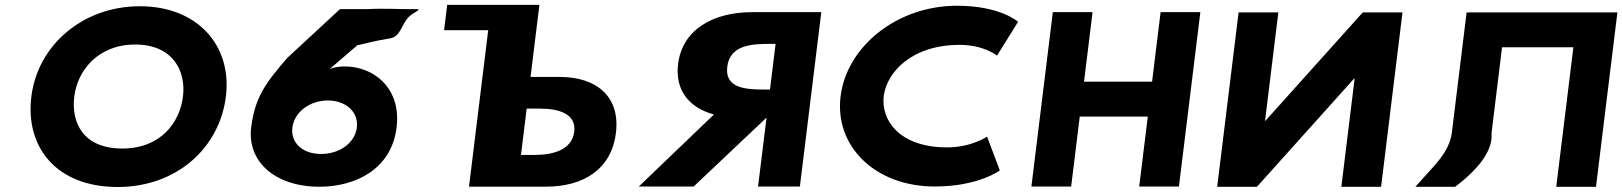

<svg xmlns="http://www.w3.org/2000/svg" viewBox="-20 -752 6523 772"><path d="M106.1 -363.9C80.9 -159.1 207.6 -0.1 453 -0.1C692.3 -0.1 863.1 -159.1 888.3 -363.9C913.4 -568.8 774.8 -726.9 542.3 -726.9C311.3 -726.9 131.2 -568.8 106.1 -363.9ZM278.6 -363.9C291.5 -468.5 374.2 -573 523.4 -573C673.5 -573 728.6 -468.5 715.7 -363.9C702.9 -259.4 626.3 -154.8 472 -154.8C313.6 -154.8 265.8 -259.4 278.6 -363.9Z M1623.2 -683.7C1636 -697.3 1676.6 -715.3 1658.6 -715.2C1581.1 -714.3 1529.9 -719.4 1455.8 -715.2H1346.8L1134.7 -518.8C1049.4 -419.4 1005 -362.4 989.9 -239.2C973.4 -104.9 1083.1 -1.2 1264.2 -1.2C1411.9 -1.2 1554.3 -73.4 1574.6 -239.2C1594.6 -402.4 1477.3 -484.8 1367.8 -484.8C1328.8 -484.8 1305.9 -474.6 1305.9 -474.6L1416.2 -569.6C1441.5 -574.7 1482.9 -587.4 1549 -597.9C1590.4 -604.4 1592.9 -651.4 1623.2 -683.7ZM1155.6 -239.2C1163.4 -302.1 1226.6 -348 1297.5 -348C1370.6 -348 1422.5 -302.1 1414.8 -239.2C1407.3 -178 1346.2 -132.9 1271.1 -132.9C1196.1 -132.9 1148.1 -178 1155.6 -239.2Z M1865.8 -1.5 1943 -630.5H1765.6L1778.1 -732.5H2148.9L2145.2 -702.8L2136.3 -630.5L2113.3 -442.7H2229.5C2381.3 -442.7 2474.3 -361.9 2456.5 -217.4C2438.7 -72 2327.2 -1.5 2175.3 -1.5ZM2097.6 -315.2 2074.8 -129H2129.3C2205.4 -129 2280 -150.2 2288.9 -222.5C2297.6 -293.9 2228.2 -315.2 2152.1 -315.2Z M3282.3 -703.1 3196.2 -1.9H3028L3062.1 -279L2768.9 -1.9H2548.3L2850.7 -291.7C2750.2 -318.9 2693.6 -389.5 2706.5 -494.9C2723.4 -632.6 2846.7 -703.1 3004.1 -703.1ZM3076 -392 3098.5 -575.6H3075.9C3002.8 -575.6 2914.9 -571.4 2904.2 -483.8C2893.4 -396.3 2980.3 -392 3053.3 -392Z M3787.8 -159.4C3593.4 -159.4 3521.8 -271.6 3533.4 -365.9C3544.9 -459.4 3644 -571.6 3838.4 -571.6C3937.1 -571.6 3988.8 -528.3 3988.8 -528.3L4073.5 -664.3C4073.5 -664.3 4003.2 -728.9 3827.9 -728.9C3587.2 -728.9 3384.5 -565.7 3359.8 -364.2C3335.2 -163.6 3499 -2.1 3738.7 -2.1C3914 -2.1 4000.1 -66.7 4000.1 -66.7L3948.8 -202.7C3948.8 -202.7 3886.5 -159.4 3787.8 -159.4Z M4321.5 -283.2H4595.1L4560.5 -1.9H4720.3L4806.4 -703.1H4646.6L4612.3 -423.5H4338.7L4373 -703.1H4213.2L4127.1 -1.9H4286.9Z M5426.7 -436.1H5424.7L5033.9 -0.9H4874.1L4960.2 -702.1H5120L5066.6 -266.9H5068.6L5459.4 -702.1H5619.2L5533.1 -0.9H5373.3Z M5977.1 -215.9 6019.5 -561.9H6306.3L6237.4 -0.9H6397.2L6483.3 -702.1H6323.5H6036.8H5877L5817.3 -215.9C5804.7 -134.3 5744.2 -85 5671 -0.9H5830.8C5923.5 -70.6 5983.8 -147.1 5977.1 -215.9Z"/></svg>

Font: Hussar
Style: BdSuprExtOblOne
Weight: 700
Foundry: Cannot Into Space Fonts
Version: Version 2.00